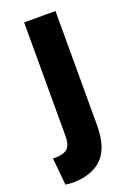

<svg xmlns="http://www.w3.org/2000/svg" viewBox="-157 -579 572 829"><g transform="rotate(-20 128.5 -164.0)"><path d="M25 197Q17 197 10 196Q3 195 -5 194L-17 70Q28 71 47.5 56Q67 41 67 -3V-525H211V1Q211 52 199 89.5Q187 127 163 150.5Q139 174 104.5 185.5Q70 197 25 197Z"/></g></svg>

Font: Bricolage Grotesque 24pt
Style: Bold
Weight: 700
Designer: Mathieu Triay
Foundry: Atelier Triay
Version: Version 1.001;gftools[0.9.33.dev8+g029e19f]